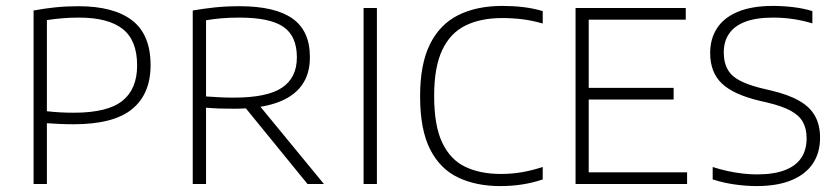

<svg xmlns="http://www.w3.org/2000/svg" viewBox="-20 -622 2834 649"><path d="M93.5 0V-586.5Q131 -593.5 167.5 -597.2Q204 -601 245 -601Q364.5 -601 426.8 -553Q489 -505 489 -401.5Q489 -304.5 426.5 -253.2Q364 -202 229 -202Q205 -202 182.5 -203Q160 -204 138.5 -205.5V0ZM230 -241Q343 -241 393.2 -280.8Q443.5 -320.5 443.5 -401Q443.5 -485.5 394.8 -524Q346 -562.5 247 -562.5Q216.5 -562.5 190 -560.2Q163.5 -558 138.5 -554V-246Q161 -243.5 183 -242.2Q205 -241 230 -241Z M631.5 0V-586.5Q665.5 -592.5 704.8 -596.8Q744 -601 789.5 -601Q910 -601 968.8 -559.2Q1027.5 -517.5 1027.5 -429.5Q1028 -371.5 999.2 -332.5Q970.5 -293.5 913.2 -274Q856 -254.5 770.5 -254.5Q745.5 -254.5 722.2 -255.2Q699 -256 676.5 -258V0ZM1019.5 0 790.5 -281H844L1075 0ZM770 -292Q883.5 -292 933.5 -325.8Q983.5 -359.5 983.5 -428Q983.5 -500 938 -531.2Q892.5 -562.5 790 -562.5Q755.5 -562.5 729.2 -560.2Q703 -558 676.5 -553.5V-296Q703 -294.5 722.2 -293.2Q741.5 -292 770 -292Z M1209 0V-595H1254V0Z M1671 7Q1590 7 1529 -21.8Q1468 -50.5 1434 -117Q1400 -183.5 1400 -297Q1400 -405.5 1433.5 -472.8Q1467 -540 1529.2 -571Q1591.5 -602 1678 -602Q1714.5 -602 1748.5 -598Q1782.5 -594 1814.5 -584.5V-542.5Q1780 -552.5 1746.5 -556.8Q1713 -561 1678 -561Q1604.5 -561 1553 -535.5Q1501.5 -510 1474.5 -452.2Q1447.5 -394.5 1447.5 -298Q1447.5 -197 1475 -139.5Q1502.5 -82 1553 -58Q1603.5 -34 1673 -34Q1709 -34 1742 -39.5Q1775 -45 1814.5 -57.5V-15.5Q1782.5 -4.5 1746.8 1.2Q1711 7 1671 7Z M1925.5 0V-595H2298V-555.5H1970V-39.5H2302.5V0ZM1955.5 -285.5V-325H2257V-285.5Z M2537 7Q2502.5 7 2463.5 1.5Q2424.5 -4 2389 -15.5V-57.5Q2415.5 -49 2441.2 -43.5Q2467 -38 2491.5 -35.2Q2516 -32.5 2538.5 -32.5Q2595.5 -32.5 2632.8 -46.8Q2670 -61 2688.2 -88Q2706.5 -115 2706.5 -154.5Q2706.5 -187 2694 -209.5Q2681.5 -232 2652.5 -247.8Q2623.5 -263.5 2573 -275.5L2547 -281.5Q2459 -302.5 2419.8 -340Q2380.5 -377.5 2380.5 -443Q2380.5 -491 2403.8 -526.8Q2427 -562.5 2474.2 -582.2Q2521.5 -602 2593 -602Q2627 -602 2662 -597.8Q2697 -593.5 2726 -584.5V-543Q2693 -553 2659.8 -557.8Q2626.5 -562.5 2593 -562.5Q2536 -562.5 2499.2 -548.5Q2462.5 -534.5 2444.5 -508.2Q2426.5 -482 2426.5 -445Q2426.5 -394.5 2455 -367.5Q2483.5 -340.5 2559 -322.5L2584.5 -316.5Q2644.5 -302.5 2681.2 -281.5Q2718 -260.5 2735 -229.8Q2752 -199 2752 -156.5Q2752 -105.5 2727.5 -69Q2703 -32.5 2655.2 -12.8Q2607.5 7 2537 7Z"/></svg>

Font: Encode Sans SC Condensed Thin ExtraLight
Style: Regular
Weight: 250
Version: Version 3.002